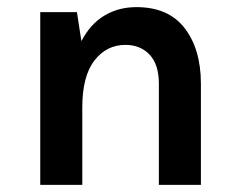

<svg xmlns="http://www.w3.org/2000/svg" viewBox="-20 -519 663 539"><path d="M93 0V-485H196L208.5 -403.5Q233.5 -451.5 273 -475.2Q312.5 -499 363 -499Q453 -499 498.5 -439.8Q544 -380.5 544 -284V0H426V-284Q426 -338 400 -365.5Q374 -393 332 -393Q279 -393 245 -349Q211 -305 211 -217V0Z"/></svg>

Font: Karla
Style: Bold
Weight: 700
Designer: Jonathan Pinhorn
Version: Version 2.004; ttfautohint (v1.8.4.7-5d5b);gftools[0.9.33]